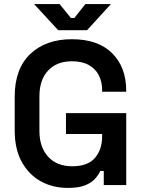

<svg xmlns="http://www.w3.org/2000/svg" viewBox="-20 -906 701 940"><path d="M312 14Q238 14 179.5 -18.5Q121 -51 86.5 -113.5Q52 -176 52 -267V-433Q52 -569 128 -641.5Q204 -714 332 -714Q460 -714 529 -645.5Q598 -577 598 -461V-457H480V-465Q480 -505 464 -537Q448 -569 415 -587.5Q382 -606 332 -606Q258 -606 215.5 -560.5Q173 -515 173 -435V-265Q173 -186 215.5 -139Q258 -92 334 -92Q410 -92 445 -133Q480 -174 480 -238V-250H303V-352H598V0H488V-69H471Q463 -51 446 -31.5Q429 -12 397.5 1Q366 14 312 14ZM265 -758 147 -886H272L327 -818H344L398 -886H523L406 -758Z"/></svg>

Font: Space Grotesk Light SemiBold
Style: Regular
Weight: 600
Version: Version 2.000